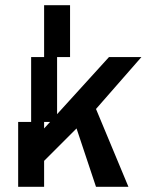

<svg xmlns="http://www.w3.org/2000/svg" viewBox="-20 -720 565 740"><path d="M350 0H475L350 -300L525 -500H400L200 -280V-500H250V-700H150V-500H100V-250H50V0H150V-100L275 -225ZM150 -225V-250H173Z"/></svg>

Font: LS-VG5000 Shifted
Style: Regular
Weight: 400
Designer: Justin Bihan, 2021
Foundry: Justin Bihan, 2021
Version: Version 1.000;Glyphs 3.1.2 (3151)